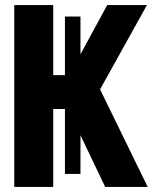

<svg xmlns="http://www.w3.org/2000/svg" viewBox="-20 -734 603 754"><path d="M36 0H189V-306H235V-51H296V-203L393 0H560L373 -383L557 -714H401L296 -521V-669H235V-439H189V-714H36Z"/></svg>

Font: Noto Sans Mono SemiCondensed ExtraBold
Style: Regular
Weight: 800
Width: 4
Designer: Monotype Design Team
Foundry: Monotype Imaging Inc.
Version: Version 2.014